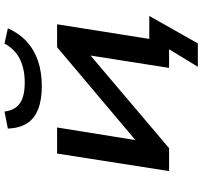

<svg xmlns="http://www.w3.org/2000/svg" viewBox="-43 -729 900 854"><g transform="rotate(-90 407.0 -302.0)"><path d="M537 128 615 0H535L548 -88H763L641 128ZM73 0 151 -498H267L209 -138H197L624 -498H726L647 0H532L589 -362H602L175 0ZM451 -566Q390 -566 348 -582.5Q306 -599 285 -632.5Q264 -666 262 -717L338 -732Q343 -686 374 -664Q405 -642 467 -642Q527 -642 571 -663.5Q615 -685 640 -732L708 -717Q686 -667 649.5 -633.5Q613 -600 563 -583Q513 -566 451 -566Z"/></g></svg>

Font: Nunito Sans 7pt Expanded SemiBold
Style: Italic
Weight: 600
Width: 7
Italic angle: -9°
Designer: Vernon Adams
Foundry: Vernon Adams
Version: Version 3.101;gftools[0.9.27]